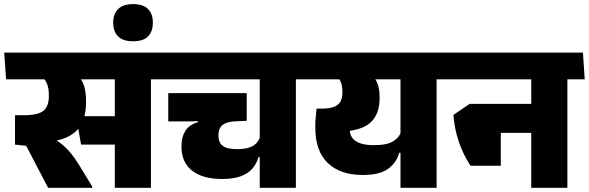

<svg xmlns="http://www.w3.org/2000/svg" viewBox="-45 -894 2804 914"><path d="M673.5 -559.5H501.5V0H673.5ZM477.5 -516.5H756L747.5 -643.5H469ZM706 -516.5 697.5 -643.5H-25L-16 -516.5ZM317 -341 341 -205.5H539.5V-341ZM394 0V-6L332.5 -107Q313 -139 293.5 -163Q274 -187 251.2 -205.8Q228.5 -224.5 198 -240.5V-311.5L26.5 -345.5V-205.5L79.5 -200L184 0ZM317.5 -544.5H134Q165 -525 176.2 -501.2Q187.5 -477.5 187.5 -442V-435Q187.5 -388 161.8 -366.8Q136 -345.5 68 -345.5H26.5L111.5 -212.5L152.5 -215Q267 -222 315.8 -268.5Q364.5 -315 364.5 -407V-416Q364.5 -458.5 353.8 -489.2Q343 -520 317.5 -544.5Z M588.5 -697.5Q637.5 -697.5 660 -721Q682.5 -744.5 682.5 -784V-788.5Q682.5 -828.5 659.2 -851.5Q636 -874.5 588.5 -874.5Q541 -874.5 517.5 -851Q494 -827.5 494 -788.5V-784Q494 -744.5 517 -721Q540 -697.5 588.5 -697.5Z M1363.5 -559.5H1191.5V0H1363.5ZM1167.5 -516.5H1446L1437 -643.5H1158.5ZM715 -516.5H1396L1387 -643.5H706.5ZM1129.5 -450.5H756V-316H861.5L915 -318.5L1129.5 -319ZM1012 -42Q1066.5 -42 1101.8 -55.2Q1137 -68.5 1157 -92Q1177 -115.5 1185.5 -146H1203L1194.5 -249Q1187.5 -217.5 1161 -200.8Q1134.5 -184 1085.5 -184Q1038 -183.5 1016.5 -199Q995 -214.5 995 -247V-251.5Q995 -273 1003.8 -287Q1012.5 -301 1030.8 -308.2Q1049 -315.5 1077.5 -316.5L1129.5 -319V-352L896 -352.5L896.5 -312Q856.5 -301 837.8 -271.8Q819 -242.5 819 -201V-195Q819 -121 869.5 -81.5Q920 -42 1012 -42Z M2033.5 -559.5H1861.5V0H2033.5ZM1837.5 -516.5H2116L2107.5 -643.5H1829ZM1396.5 -643.5 1405 -516.5H2066L2057 -643.5ZM1723 -540H1545.5Q1568.5 -524.5 1576.8 -504.8Q1585 -485 1585 -458.5V-454Q1585 -428 1576 -411Q1567 -394 1545.2 -385.5Q1523.5 -377 1485 -377H1462L1516 -266L1571.5 -267.5Q1673.5 -270 1717.8 -309.8Q1762 -349.5 1762 -426V-433Q1762 -469 1752.8 -494.2Q1743.5 -519.5 1723 -540ZM1456 -293.5V-285.5Q1456 -175.5 1515.2 -118.2Q1574.5 -61 1682 -61Q1763 -61 1803 -90.8Q1843 -120.5 1855.5 -166.5H1872.5L1865.5 -272Q1858 -241.5 1828.2 -222.2Q1798.5 -203 1735.5 -203Q1694.5 -203 1669 -212.2Q1643.5 -221.5 1631.8 -238Q1620 -254.5 1620 -276V-339L1462 -377Q1459 -350.5 1457.5 -331Q1456 -311.5 1456 -293.5Z M2656 -559.5H2484V0H2656ZM2460 -516.5H2738.5L2730 -643.5H2451.5ZM2688.5 -516.5 2680 -643.5H2063.5L2072.5 -516.5ZM2552.5 -399.5H2276.5V-261.5H2552.5ZM2195 -105H2339V-399.5H2190.5L2113.5 -347Q2117 -300 2128 -257Q2139 -214 2156.2 -175.8Q2173.5 -137.5 2195 -105Z"/></svg>

Font: Anek Devanagari ExtraBold
Style: Regular
Weight: 800
Designer: Kailash Malviya (Devanagari) & Yesha Goshar (Latin)
Foundry: Ek Type
Version: Version 1.003